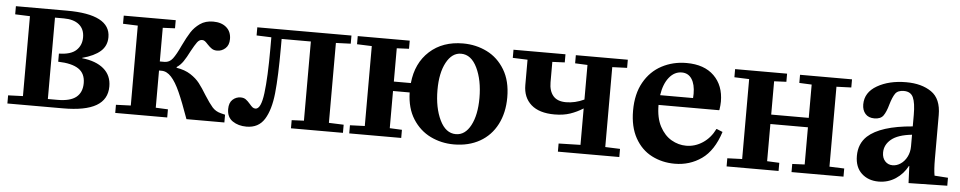

<svg xmlns="http://www.w3.org/2000/svg" viewBox="-36 -779 5170 1034"><g transform="rotate(5 2549.0 -262.0)"><path d="M97 -47V-479L17 -482V-526H293Q528 -526 528 -403Q528 -356 494.5 -326.5Q461 -297 397 -280V-278Q472 -270 514 -234.5Q556 -199 556 -139Q556 -69 497 -34.5Q438 0 317 0H17V-44ZM284 -43Q353 -43 385 -69Q417 -95 417 -145Q417 -197 380.5 -221.5Q344 -246 270 -248V-292Q334 -293 363 -320Q392 -347 392 -390Q392 -435 362.5 -459Q333 -483 280 -483H232V-43Z M680 -47V-479L600 -482V-526H881V-482L815 -479V-297H840Q867 -297 884.5 -320Q902 -343 925 -393Q947 -439 965 -467Q983 -495 1012 -515.5Q1041 -536 1083 -536Q1128 -536 1154.5 -513Q1181 -490 1181 -450Q1181 -417 1161.5 -399.5Q1142 -382 1117 -382Q1100 -382 1088.5 -389.5Q1077 -397 1064 -411Q1054 -422 1047.5 -427Q1041 -432 1032 -432Q1017 -432 1005.5 -416.5Q994 -401 975 -366Q958 -332 943 -310Q928 -288 908 -275V-271Q953 -264 984 -244Q1015 -224 1034 -199.5Q1053 -175 1076 -137Q1102 -96 1120 -75.5Q1138 -55 1166 -48L1190 -42V0H985Q953 -90 929.5 -142.5Q906 -195 881.5 -221.5Q857 -248 829 -248H815V-47L881 -44V0H600V-44Z M1204 -74Q1204 -108 1222.5 -125Q1241 -142 1266 -142Q1283 -142 1294 -134Q1305 -126 1317 -112Q1327 -100 1334 -94.5Q1341 -89 1350 -89Q1380 -89 1391 -176Q1402 -263 1402 -418V-479L1322 -482V-526H1831V-482L1751 -479V-47L1831 -44V0H1550V-44L1616 -47V-475H1458V-430Q1458 -272 1448.5 -181Q1439 -90 1407 -39Q1375 12 1310 12Q1266 12 1235 -9Q1204 -30 1204 -74Z M1945 -47V-479L1865 -482V-526H2146V-482L2080 -479V-299H2172Q2183 -408 2253.5 -472Q2324 -536 2434 -536Q2504 -536 2563.5 -506.5Q2623 -477 2659.5 -416.5Q2696 -356 2696 -267Q2696 -184 2663.5 -121Q2631 -58 2571 -24Q2511 10 2431 10Q2363 10 2304.5 -18.5Q2246 -47 2209 -105Q2172 -163 2170 -248H2080V-47L2146 -44V0H1865V-44ZM2437 -46Q2487 -46 2517 -102.5Q2547 -159 2547 -251Q2547 -347 2515 -413.5Q2483 -480 2428 -480Q2379 -480 2348.5 -423.5Q2318 -367 2318 -275Q2318 -179 2350 -112.5Q2382 -46 2437 -46Z M3245 -479V-47L3325 -44V0H2993V-44L3111 -47V-244Q3078 -223 3041.5 -210.5Q3005 -198 2957 -198Q2874 -198 2830.5 -236.5Q2787 -275 2787 -342V-479L2707 -482V-526H2988V-482L2921 -479V-369Q2921 -322 2943.5 -295.5Q2966 -269 3013 -269Q3062 -269 3111 -292V-479L3044 -482V-526H3325V-482Z M3642 -536Q3738 -536 3791 -484Q3844 -432 3844 -345Q3844 -326 3840 -300L3838 -298H3511Q3511 -228 3535.5 -182Q3560 -136 3598 -114Q3636 -92 3678 -92Q3726 -92 3767.5 -119.5Q3809 -147 3833 -196H3835L3867 -183Q3834 -80 3770 -35Q3706 10 3625 10Q3557 10 3500.5 -19Q3444 -48 3410.5 -108Q3377 -168 3377 -256Q3377 -346 3412.5 -409Q3448 -472 3508.5 -504Q3569 -536 3642 -536ZM3693 -351Q3694 -359 3694 -374Q3694 -425 3675 -454Q3656 -483 3621 -483Q3581 -483 3552.5 -447.5Q3524 -412 3515 -351Z M3985 -47V-479L3905 -482V-526H4186V-482L4120 -479V-299H4323V-479L4256 -482V-526H4537V-482L4457 -479V-47L4537 -44V0H4256V-44L4323 -47V-248H4120V-47L4186 -44V0H3905V-44Z M4643 -225Q4712 -288 4885 -302V-365Q4885 -429 4871.5 -458.5Q4858 -488 4821 -488Q4788 -488 4774.5 -468.5Q4761 -449 4749 -408Q4738 -368 4723.5 -347.5Q4709 -327 4675 -327Q4643 -327 4626 -346.5Q4609 -366 4609 -397Q4609 -462 4673 -499Q4737 -536 4830 -536Q4913 -536 4966 -499.5Q5019 -463 5019 -375V-139Q5019 -80 5025 -48L5098 -43V0L4889 4L4885 -88H4883Q4860 -44 4819 -17Q4778 10 4727 10Q4671 10 4635 -23.5Q4599 -57 4599 -118Q4599 -184 4643 -225ZM4795 -84Q4817 -84 4838 -98Q4859 -112 4872 -137.5Q4885 -163 4885 -194V-257Q4809 -249 4773.5 -219.5Q4738 -190 4738 -148Q4738 -119 4754 -101.5Q4770 -84 4795 -84Z"/></g></svg>

Font: Minipax
Style: Bold
Weight: 600
Designer: Raphaël Ronot, Igor Stepanchenko (Cyrillic)
Foundry: steppetype
Version: Version 1.002